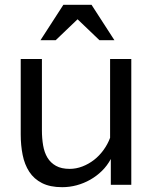

<svg xmlns="http://www.w3.org/2000/svg" viewBox="-20 -767 641 797"><path d="M440 0V-107Q425 -79 403 -57.5Q381 -36 354.5 -21Q328 -6 298.5 2Q269 10 238 10Q188 10 154.5 -7Q121 -24 101.5 -54Q82 -84 74 -124Q66 -164 66 -209V-522H154V-226Q154 -193 159 -163.5Q164 -134 177 -112.5Q190 -91 212.5 -78.5Q235 -66 269 -66Q296 -66 322 -76Q348 -86 370 -103Q392 -120 409.5 -144Q427 -168 437 -195V-522H525V0ZM243 -747H360L455 -600H393L302 -687L211 -600H148Z"/></svg>

Font: Rising Sun
Style: Regular
Weight: 400
Designer: Matt McInerney, Pablo Impallari, Rodrigo Fuenzalida (Raleway font), Stephen Hutchings (Greek), Cristiano Sobral (main ch
Foundry: The Rising Sun Project Authors
Version: Version 4.327; ttfautohint (v1.8.4.7-5d5b-dirty)